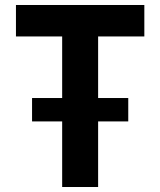

<svg xmlns="http://www.w3.org/2000/svg" viewBox="-20 -749 642 769"><path d="M229 -262.7H108.4V-356.4H229V-603H43.9V-729H558.1V-603H373V-356.4H493.7V-262.7H373V0H229Z"/></svg>

Font: Hack
Style: Bold
Weight: 700
Monospace: yes
Designer: Christopher Simpkins
Foundry: Christopher Simpkins
Version: Version 2.017